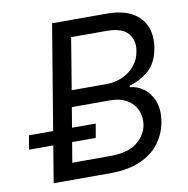

<svg xmlns="http://www.w3.org/2000/svg" viewBox="-81 -806 868 885"><g transform="rotate(-10 353.0 -363.5)"><path d="M99.4 0 220.2 -727.3H474.4Q550.4 -727.3 595.5 -701.2Q640.6 -675.1 657.3 -631.2Q674 -587.4 664.8 -534.1Q653.1 -463.8 611.9 -429.3Q570.7 -394.9 522.7 -382.1L521.3 -375Q554 -372.9 584.2 -351.6Q614.3 -330.3 630.7 -290.5Q647 -250.7 637.8 -193.2Q628.6 -138.5 596.2 -94.8Q563.9 -51.1 506 -25.6Q448.2 0 362.2 0ZM200.3 -78.1H375Q461.3 -78.1 503.4 -111.7Q545.5 -145.2 554 -193.2Q559.7 -230.1 546 -261.5Q532.3 -293 500.9 -312Q469.5 -331 421.9 -331H242.9ZM255.7 -407.7H419Q458.8 -407.7 493.6 -423.3Q528.4 -438.9 551.8 -467.3Q575.3 -495.7 581 -534.1Q589.5 -582 561.8 -615.6Q534.1 -649.1 461.6 -649.1H295.5ZM14.2 -171.9 25.6 -237.2H338.1L326.7 -171.9Z"/></g></svg>

Font: Inter UI
Style: Italic
Weight: 400
Italic angle: -9.39999°
Designer: Rasmus Andersson
Foundry: rsms
Version: 3.2;8d6f07862